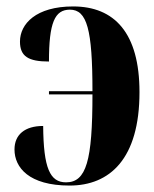

<svg xmlns="http://www.w3.org/2000/svg" viewBox="-20 -568 478 596"><path d="M196 8C321 8 413 -75 413 -282C413 -466 335 -548 207 -548C92 -548 42 -494 42 -439C42 -393 68 -377 132 -377C132 -498 150 -538 197 -538C250 -538 267 -477 267 -285H132V-275H267C267 -69 248 -2 185 -2C135 -2 115 -46 114 -177C57 -177 25 -150 25 -104C25 -48 70 8 196 8Z"/></svg>

Font: Noto Serif Display ExtraCondensed ExtraBold
Style: Regular
Weight: 800
Width: 2
Designer: Monotype Design Team
Foundry: Monotype Imaging Inc.
Version: Version 2.009